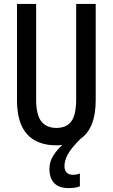

<svg xmlns="http://www.w3.org/2000/svg" viewBox="-20 -734 577 983"><path d="M310 116Q310 138 321.5 149.5Q333 161 353 161Q363 161 373 159Q383 157 389 154V220Q377 225 362 227Q347 229 332 229Q281 229 257 203Q233 177 233 131Q233 94 253 62.5Q273 31 300 8Q285 10 269 10Q170 10 118.5 -47Q67 -104 67 -221V-714H165V-226Q165 -145 192 -112Q219 -79 269 -79Q320 -79 345 -112.5Q370 -146 370 -227V-714H470V-221Q470 -77 392 -23Q342 27 326 58.5Q310 90 310 116Z"/></svg>

Font: Noto Sans Sinhala ExtraCondensed Medium
Style: Regular
Weight: 500
Width: 2
Designer: Jelle Bosma - Monotype Design Team
Foundry: Monotype Imaging Inc.
Version: Version 2.006; ttfautohint (v1.8.4.7-5d5b)